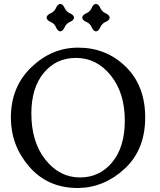

<svg xmlns="http://www.w3.org/2000/svg" viewBox="-20 -945 810 975"><path d="M375.5 9.8Q222.7 9.8 128.9 -98.1Q35.2 -206.1 35.2 -347.7Q35.2 -503.4 138.9 -603.3Q242.7 -703.1 376.5 -703.1Q519.5 -703.1 618.4 -606.4Q717.3 -509.8 717.3 -348.6Q717.3 -184.6 613 -88.1Q508.8 8.3 375.5 9.8ZM386.2 -43.9Q486.3 -43.9 550 -121.3Q613.8 -198.7 613.8 -332.5Q613.8 -473.1 542.5 -562Q471.2 -650.9 365.2 -650.9Q265.1 -650.9 202.1 -574.7Q139.2 -498.5 139.2 -369.1Q139.2 -223.6 210.9 -133.8Q282.7 -43.9 386.2 -43.9ZM467.3 -785.6Q453.6 -787.1 445.6 -806.4Q437.5 -825.7 418.2 -833.7Q398.9 -841.8 397.5 -855.5Q398.9 -869.1 418.2 -877.4Q437.5 -885.7 445.6 -904.8Q453.6 -923.8 467.3 -925.3Q481 -923.8 489.3 -904.8Q497.6 -885.7 516.6 -877.4Q535.6 -869.1 537.1 -855.5Q535.6 -841.8 516.6 -833.7Q497.6 -825.7 489.3 -806.4Q481 -787.1 467.3 -785.6ZM286.1 -785.6Q272.5 -787.1 264.4 -806.4Q256.3 -825.7 237.1 -833.7Q217.8 -841.8 216.3 -855.5Q217.8 -869.1 237.1 -877.4Q256.3 -885.7 264.4 -904.8Q272.5 -923.8 286.1 -925.3Q299.8 -923.8 308.1 -904.8Q316.4 -885.7 335.4 -877.4Q354.5 -869.1 356 -855.5Q354.5 -841.8 335.4 -833.7Q316.4 -825.7 308.1 -806.4Q299.8 -787.1 286.1 -785.6Z"/></svg>

Font: Almanac
Style: Regular
Weight: 400
Designer: Eden's Almanac
Version: Version 3.501;March 28, 2021;FontCreator 13.0.0.2683 64-bit